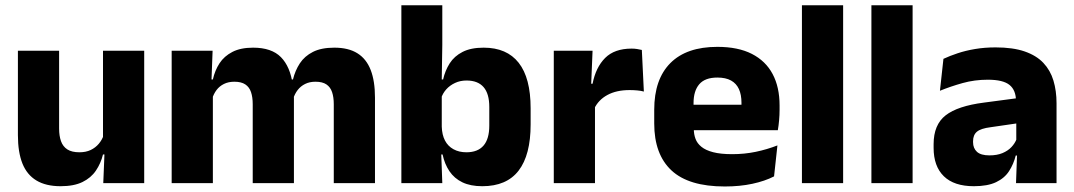

<svg xmlns="http://www.w3.org/2000/svg" viewBox="-20 -680 3988 713"><path d="M46.5 -491.5H199.5V-202.5Q199.5 -175.5 206.5 -155.8Q213.5 -136 230 -125.2Q246.5 -114.5 275 -114.5Q299 -114.5 316.8 -123Q334.5 -131.5 346.8 -146Q359 -160.5 365 -178L388.5 -106.5H362.5Q354.5 -73.5 336.2 -46.5Q318 -19.5 286.2 -4Q254.5 11.5 205 11.5Q150.5 11.5 115.2 -9.8Q80 -31 63.2 -73Q46.5 -115 46.5 -178ZM362.5 -491.5H515.5V0H363.5L368.5 -123L362.5 -137Z M1372.5 0H1219.5V-293Q1219.5 -319 1213.2 -337.8Q1207 -356.5 1192.2 -366.5Q1177.5 -376.5 1151.5 -376.5Q1129.5 -376.5 1113 -368.2Q1096.5 -360 1085.5 -345.8Q1074.5 -331.5 1069 -313.5L1054.5 -385H1068Q1076 -418 1093.5 -444.8Q1111 -471.5 1142 -487.2Q1173 -503 1221.5 -503Q1274 -503 1307.2 -482.2Q1340.5 -461.5 1356.5 -420.2Q1372.5 -379 1372.5 -317.5ZM770.5 0H617.5V-491.5H769.5L764.5 -359L770.5 -354ZM1071.5 0H918.5V-293Q918.5 -319 912.2 -337.8Q906 -356.5 891 -366.5Q876 -376.5 850.5 -376.5Q828 -376.5 811.5 -368.2Q795 -360 784.2 -345.8Q773.5 -331.5 768 -313.5L744.5 -385H770.5Q778 -418.5 795.2 -445Q812.5 -471.5 843 -487.2Q873.5 -503 920 -503Q988.5 -503 1023.2 -467.8Q1058 -432.5 1067 -365.5Q1068.5 -355.5 1070 -341Q1071.5 -326.5 1071.5 -315Z M1771 11.5Q1727 11.5 1697 -3Q1667 -17.5 1649 -44.2Q1631 -71 1623.5 -106.5H1584L1620.5 -209.5Q1621.5 -179 1632.5 -158Q1643.5 -137 1664 -125.8Q1684.5 -114.5 1712 -114.5Q1754 -114.5 1775.5 -139.2Q1797 -164 1797 -213.5V-283Q1797 -332 1775.8 -356.5Q1754.5 -381 1712.5 -381Q1689 -381 1669.8 -372Q1650.5 -363 1637.2 -348.2Q1624 -333.5 1618 -314.5L1583.5 -385H1625.5Q1633 -418 1650 -444.8Q1667 -471.5 1697.8 -487.2Q1728.5 -503 1776 -503Q1862 -503 1906.2 -446.8Q1950.5 -390.5 1950.5 -278V-218Q1950.5 -104.5 1906 -46.5Q1861.5 11.5 1771 11.5ZM1622.5 0H1470.5V-660.5H1622.5V-513.5L1620 -356L1620.5 -342.5V-154L1618 -124.5Z M2186.5 -276 2144.5 -369H2180.5Q2192.5 -430 2227.2 -464.8Q2262 -499.5 2325.5 -499.5Q2336.5 -499.5 2345.8 -498Q2355 -496.5 2363.5 -494.5L2371 -340Q2360.5 -343 2346.5 -344.2Q2332.5 -345.5 2318 -345.5Q2269 -345.5 2235.5 -327.2Q2202 -309 2186.5 -276ZM2189.5 0H2036.5V-491.5H2180.5L2174 -334.5L2189.5 -332.5Z M2671.5 12.5Q2537.5 12.5 2473.5 -47.2Q2409.5 -107 2409.5 -221.5V-272.5Q2409.5 -385.5 2469.5 -445.8Q2529.5 -506 2644 -506Q2721 -506 2772.2 -479.8Q2823.5 -453.5 2849.2 -405Q2875 -356.5 2875 -288.5V-272Q2875 -253 2873.2 -233.2Q2871.5 -213.5 2868.5 -196.5H2730.5Q2732.5 -225.5 2733 -251.2Q2733.5 -277 2733.5 -298Q2733.5 -328.5 2724 -349.2Q2714.5 -370 2694.8 -381Q2675 -392 2644 -392Q2598 -392 2576.8 -367.2Q2555.5 -342.5 2555.5 -297V-252L2556.5 -235.5V-200.5Q2556.5 -181.5 2562.8 -164.5Q2569 -147.5 2584.8 -134.8Q2600.5 -122 2628.2 -114.8Q2656 -107.5 2699 -107.5Q2744.5 -107.5 2786.5 -116.2Q2828.5 -125 2867 -140L2854.5 -25Q2820.5 -7.5 2774 2.5Q2727.5 12.5 2671.5 12.5ZM2837.5 -196.5H2490.5V-291H2837.5Z M3111 0H2958V-660.5H3111Z M3369 0H3216V-660.5H3369Z M3903.5 0H3753L3757.5 -123L3754 -130.5V-284L3753 -304Q3753 -345 3729 -364.5Q3705 -384 3648.5 -384Q3599 -384 3554.5 -371.5Q3510 -359 3470.5 -343L3483.5 -461.5Q3507 -472.5 3536.2 -482.2Q3565.5 -492 3601 -498Q3636.5 -504 3677 -504Q3741.5 -504 3785 -489Q3828.5 -474 3854.5 -446.5Q3880.5 -419 3892 -380.8Q3903.5 -342.5 3903.5 -296.5ZM3596.5 11.5Q3523 11.5 3485 -25.5Q3447 -62.5 3447 -131V-144.5Q3447 -217 3491.8 -251.8Q3536.5 -286.5 3634 -299L3766 -316.5L3775 -224.5L3658 -207.5Q3622.5 -203 3608 -191Q3593.5 -179 3593.5 -155.5V-152Q3593.5 -129.5 3608 -116.2Q3622.5 -103 3654.5 -103Q3682.5 -103 3702.8 -111.5Q3723 -120 3736 -133.8Q3749 -147.5 3755.5 -164.5L3777 -102.5H3752Q3744 -70.5 3727.2 -44.5Q3710.5 -18.5 3679 -3.5Q3647.5 11.5 3596.5 11.5Z"/></svg>

Font: Anek Devanagari Medium
Style: Bold
Weight: 700
Version: Version 1.003